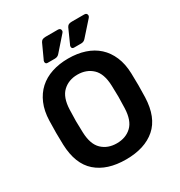

<svg xmlns="http://www.w3.org/2000/svg" viewBox="-207 -1036 1110 1187"><g transform="rotate(-30 347.5 -443.0)"><path d="M413 -750Q397 -750 397 -766Q397 -770 398.5 -774Q400 -778 402 -781L445 -877Q450 -887 458 -891.5Q466 -896 482 -896H570Q590 -896 590 -877Q590 -872 584 -864L495 -764Q483 -750 464 -750ZM225 -750Q209 -750 209 -766Q209 -770 210.5 -774Q212 -778 214 -781L258 -877Q263 -887 271 -891.5Q279 -896 295 -896H382Q402 -896 402 -877Q402 -870 396 -864L308 -764Q296 -750 276 -750ZM347 10Q213 10 136.5 -57Q60 -124 55 -264Q52 -348 55 -435Q57 -503 79 -554.5Q101 -606 139 -640.5Q177 -675 230 -692.5Q283 -710 347 -710Q412 -710 465 -692.5Q518 -675 556 -640.5Q594 -606 616 -554.5Q638 -503 640 -435Q643 -348 640 -264Q635 -124 558 -57Q481 10 347 10ZM347 -105Q412 -105 453 -144Q494 -183 497 -269Q499 -314 499 -350.5Q499 -387 497 -431Q494 -517 452.5 -556Q411 -595 347 -595Q284 -595 242.5 -556Q201 -517 198 -431Q196 -387 196 -350.5Q196 -314 198 -269Q201 -183 242 -144Q283 -105 347 -105Z"/></g></svg>

Font: Fz Rubik Med
Style: Regular
Weight: 500
Designer: Hubert and Fischer
Foundry: Hubert and Fischer
Version: Vit hóa bi FontZin.com